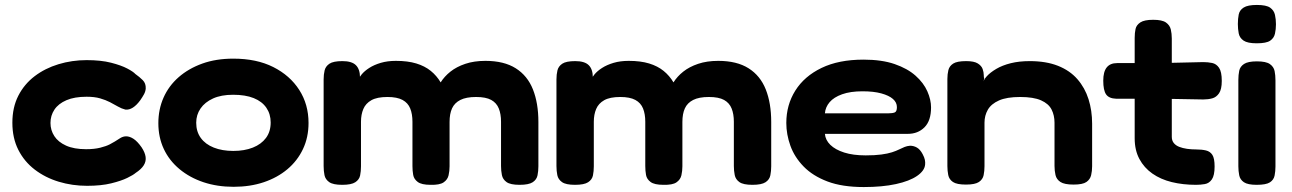

<svg xmlns="http://www.w3.org/2000/svg" viewBox="-20 -738 5223 776"><path d="M332 13Q272 13 217.5 -3.5Q163 -20 120.5 -52.5Q78 -85 54 -132.5Q30 -180 30 -242Q30 -304 54 -351Q78 -398 120 -430Q162 -462 216.5 -478.5Q271 -495 330 -495Q388 -495 429 -484.5Q470 -474 494.5 -461Q519 -448 527 -439Q544 -427 557 -414Q570 -401 569 -380Q568 -368 562 -357Q556 -346 547 -333Q517 -292 487 -295Q471 -299 456.5 -307.5Q442 -316 424.5 -325Q407 -334 384.5 -340.5Q362 -347 330 -347Q281 -347 248.5 -333Q216 -319 200 -295Q184 -271 184 -241Q184 -212 199.5 -188Q215 -164 247 -149.5Q279 -135 328 -135Q361 -135 385 -141Q409 -147 423.5 -154.5Q438 -162 444 -166Q456 -174 467 -180.5Q478 -187 490 -187Q504 -187 519.5 -177Q535 -167 552 -143Q566 -122 568.5 -104Q571 -86 561 -70Q551 -54 528 -39Q519 -31 494.5 -19Q470 -7 429.5 3Q389 13 332 13Z M924 17Q858 17 802.5 -1.5Q747 -20 705.5 -54.5Q664 -89 642 -136Q620 -183 620 -240Q620 -296 641 -343.5Q662 -391 702 -426Q742 -461 797.5 -481Q853 -501 923 -501Q1017 -501 1084.5 -467Q1152 -433 1189.5 -374.5Q1227 -316 1227 -241Q1227 -183 1204.5 -135.5Q1182 -88 1141.5 -54Q1101 -20 1046 -1.5Q991 17 924 17ZM923 -128Q968 -128 1002 -141.5Q1036 -155 1055 -180.5Q1074 -206 1074 -243Q1074 -277 1056.5 -302.5Q1039 -328 1005.5 -341.5Q972 -355 922 -355Q874 -355 841 -340Q808 -325 790.5 -299.5Q773 -274 773 -242Q773 -206 791.5 -180.5Q810 -155 844 -141.5Q878 -128 923 -128Z M1363 9Q1326 9 1310.5 -2Q1295 -13 1291.5 -30Q1288 -47 1288 -67V-417Q1288 -437 1292 -453.5Q1296 -470 1311.5 -480.5Q1327 -491 1364 -491Q1402 -491 1418.5 -474.5Q1435 -458 1435 -425L1425 -411Q1430 -423 1441.5 -437Q1453 -451 1472.5 -463.5Q1492 -476 1519 -484Q1546 -492 1580 -492Q1628 -492 1662.5 -481.5Q1697 -471 1721 -451.5Q1745 -432 1761 -405Q1776 -429 1800.5 -448.5Q1825 -468 1860.5 -480Q1896 -492 1942 -492Q2017 -492 2064.5 -462Q2112 -432 2134 -376.5Q2156 -321 2156 -245V-66Q2156 -47 2152.5 -29.5Q2149 -12 2133 -1.5Q2117 9 2080 9Q2043 9 2027.5 -2Q2012 -13 2008.5 -30.5Q2005 -48 2005 -67V-246Q2005 -277 1996 -299.5Q1987 -322 1965.5 -334Q1944 -346 1904 -346Q1864 -346 1840.5 -334Q1817 -322 1807 -300Q1797 -278 1797 -245V-66Q1797 -47 1793 -29.5Q1789 -12 1773 -1Q1757 10 1720 9Q1684 9 1668.5 -2.5Q1653 -14 1650 -31Q1647 -48 1647 -67V-246Q1647 -277 1638 -299.5Q1629 -322 1607 -334Q1585 -346 1546 -346Q1504 -346 1481 -333Q1458 -320 1448.5 -297.5Q1439 -275 1439 -246V-66Q1439 -46 1435.5 -29Q1432 -12 1416 -1.5Q1400 9 1363 9Z M2304 9Q2267 9 2251.5 -2Q2236 -13 2232.5 -30Q2229 -47 2229 -67V-417Q2229 -437 2233 -453.5Q2237 -470 2252.5 -480.5Q2268 -491 2305 -491Q2343 -491 2359.5 -474.5Q2376 -458 2376 -425L2366 -411Q2371 -423 2382.5 -437Q2394 -451 2413.5 -463.5Q2433 -476 2460 -484Q2487 -492 2521 -492Q2569 -492 2603.5 -481.5Q2638 -471 2662 -451.5Q2686 -432 2702 -405Q2717 -429 2741.5 -448.5Q2766 -468 2801.5 -480Q2837 -492 2883 -492Q2958 -492 3005.5 -462Q3053 -432 3075 -376.5Q3097 -321 3097 -245V-66Q3097 -47 3093.5 -29.5Q3090 -12 3074 -1.5Q3058 9 3021 9Q2984 9 2968.5 -2Q2953 -13 2949.5 -30.5Q2946 -48 2946 -67V-246Q2946 -277 2937 -299.5Q2928 -322 2906.5 -334Q2885 -346 2845 -346Q2805 -346 2781.5 -334Q2758 -322 2748 -300Q2738 -278 2738 -245V-66Q2738 -47 2734 -29.5Q2730 -12 2714 -1Q2698 10 2661 9Q2625 9 2609.5 -2.5Q2594 -14 2591 -31Q2588 -48 2588 -67V-246Q2588 -277 2579 -299.5Q2570 -322 2548 -334Q2526 -346 2487 -346Q2445 -346 2422 -333Q2399 -320 2389.5 -297.5Q2380 -275 2380 -246V-66Q2380 -46 2376.5 -29Q2373 -12 2357 -1.5Q2341 9 2304 9Z M3471 18Q3384 18 3324.5 -4.5Q3265 -27 3228 -65Q3191 -103 3174.5 -149Q3158 -195 3158 -241Q3158 -314 3194.5 -372Q3231 -430 3300.5 -463.5Q3370 -497 3470 -497Q3544 -497 3596 -479Q3648 -461 3680.5 -432Q3713 -403 3728 -369Q3743 -335 3743 -304Q3743 -250 3716.5 -223.5Q3690 -197 3649 -197H3314Q3316 -172 3336 -152.5Q3356 -133 3392 -121.5Q3428 -110 3479 -110Q3516 -110 3542 -113.5Q3568 -117 3585 -122.5Q3602 -128 3614 -134Q3626 -140 3636 -144Q3646 -148 3658 -149Q3673 -149 3686 -141.5Q3699 -134 3709 -115Q3716 -102 3718 -92Q3720 -82 3719 -73Q3717 -48 3686.5 -27Q3656 -6 3601 6Q3546 18 3471 18ZM3314 -280H3571Q3587 -280 3596 -283.5Q3605 -287 3605 -305Q3605 -324 3589 -338Q3573 -352 3542 -360.5Q3511 -369 3466 -369Q3417 -369 3383.5 -357Q3350 -345 3333 -325Q3316 -305 3314 -280Z M3884 8Q3847 8 3831.5 -2.5Q3816 -13 3812.5 -30.5Q3809 -48 3809 -67V-419Q3809 -438 3813 -454.5Q3817 -471 3832.5 -481Q3848 -491 3885 -491Q3917 -491 3932 -481.5Q3947 -472 3951.5 -459Q3956 -446 3956 -435Q3956 -424 3958 -421L3953 -400Q3954 -414 3968 -429.5Q3982 -445 4006.5 -459.5Q4031 -474 4065 -482.5Q4099 -491 4142 -491Q4208 -491 4256 -472Q4304 -453 4334.5 -418Q4365 -383 4379.5 -337Q4394 -291 4394 -238V-66Q4394 -47 4390 -30Q4386 -13 4371 -2.5Q4356 8 4319 8Q4282 8 4266 -2.5Q4250 -13 4246 -30.5Q4242 -48 4242 -67V-242Q4242 -272 4230 -295.5Q4218 -319 4187.5 -332.5Q4157 -346 4103 -346Q4049 -346 4017.5 -332Q3986 -318 3972.5 -294.5Q3959 -271 3959 -242V-66Q3959 -47 3955.5 -30Q3952 -13 3936.5 -2.5Q3921 8 3884 8Z M4814 9Q4761 9 4716 -2Q4671 -13 4637.5 -36.5Q4604 -60 4585 -95.5Q4566 -131 4566 -179V-585Q4566 -605 4569.5 -621Q4573 -637 4589 -647.5Q4605 -658 4641 -658Q4677 -658 4692.5 -647Q4708 -636 4712 -619Q4716 -602 4716 -582V-185Q4716 -170 4724 -160Q4732 -150 4746 -144.5Q4760 -139 4777.5 -136.5Q4795 -134 4814 -134Q4837 -134 4854 -130Q4871 -126 4880 -112Q4889 -98 4889 -65Q4889 -29 4878 -13Q4867 3 4849.5 6Q4832 9 4814 9ZM4495 -483H4667L4843 -487Q4862 -487 4879 -483.5Q4896 -480 4907 -464Q4918 -448 4918 -411Q4918 -377 4907 -361Q4896 -345 4879.5 -340.5Q4863 -336 4843 -336L4675 -339H4491Q4462 -340 4450.5 -356.5Q4439 -373 4439 -412Q4439 -448 4453 -465.5Q4467 -483 4495 -483Z M5059 9Q5023 9 5007.5 -1.5Q4992 -12 4988.5 -29.5Q4985 -47 4985 -66V-415Q4985 -435 4988.5 -452Q4992 -469 5008 -479.5Q5024 -490 5060 -490Q5097 -490 5112.5 -479Q5128 -468 5131.5 -451Q5135 -434 5135 -413V-65Q5135 -46 5131.5 -28.5Q5128 -11 5112.5 -1Q5097 9 5059 9ZM5059 -563Q5022 -563 5006 -574Q4990 -585 4986.5 -603Q4983 -621 4983 -641Q4983 -662 4986.5 -679.5Q4990 -697 5006.5 -707.5Q5023 -718 5060 -718Q5098 -718 5113.5 -707Q5129 -696 5133 -678Q5137 -660 5137 -640Q5137 -620 5133 -602Q5129 -584 5113.5 -573.5Q5098 -563 5059 -563Z"/></svg>

Font: Fredoka SemiExpanded SemiBold
Style: Regular
Weight: 600
Width: 6
Designer: Ben Nathan
Foundry: Milena B. Brandão, Ben Nathan
Version: Version 2.001